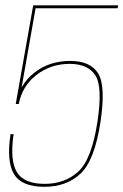

<svg xmlns="http://www.w3.org/2000/svg" viewBox="-20 -695 463 720"><path d="M146.5 5.5Q229.5 5.5 282.2 -44Q335 -93.5 357 -239Q377 -374 347.8 -420.2Q318.5 -466.5 243.5 -466.5Q164.5 -466.5 108.5 -422.2Q52.5 -378 39.5 -305H50.5Q63 -372 116.5 -413.8Q170 -455.5 241.5 -455.5Q309 -455.5 337.2 -413Q365.5 -370.5 345.5 -239Q324 -97.5 273.5 -51.5Q223 -5.5 147.5 -5.5Q69.5 -5.5 43 -50Q16.5 -94.5 31 -192H19.5Q4 -89.5 32.5 -42Q61 5.5 146.5 5.5ZM39 -305H50L113.5 -664H421L423 -675H104.5Z"/></svg>

Font: Anybody UltraCondensed Thin Thin
Style: Italic
Weight: 250
Italic angle: -10°
Version: Version 1.111